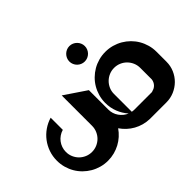

<svg xmlns="http://www.w3.org/2000/svg" viewBox="-173 -1385 1768 1768"><g transform="rotate(-45 711.0 -500.5)"><path d="M862.8 -999.5Q883.8 -999.5 902.1 -991.5Q920.4 -983.4 934.1 -969.7Q947.8 -956.1 955.8 -937.7Q963.9 -919.4 963.9 -898.9Q963.9 -877.9 955.8 -859.6Q947.8 -841.3 934.1 -827.6Q920.4 -814 902.1 -806.2Q883.8 -798.3 862.8 -798.3Q842.3 -798.3 824 -806.2Q805.7 -814 792 -827.6Q778.3 -841.3 770.3 -859.6Q762.2 -877.9 762.2 -898.9Q762.2 -919.4 770.3 -937.7Q778.3 -956.1 792 -969.7Q805.7 -983.4 824 -991.5Q842.3 -999.5 862.8 -999.5ZM1106.4 -162.1V-165Q1121.6 -167.5 1134.8 -174.6Q1147.9 -181.6 1158 -192.4Q1168 -203.1 1174.3 -216.6Q1180.7 -230 1182.6 -245.6V-394.5V-396Q1182.6 -431.2 1169.2 -462.2Q1155.8 -493.2 1132.8 -516.4Q1109.9 -539.6 1078.6 -553Q1047.4 -566.4 1012.2 -566.4Q977.1 -566.4 946.3 -553.2Q915.5 -540 892.3 -517.1Q869.1 -494.1 855.5 -463.4Q841.8 -432.6 841.8 -397.5V-399.4V-397.9V-397.5V-396V-165Q856.9 -162.1 873.5 -162.1H913.1H919.4ZM491.7 -728 703.1 -585.4V-334V-332.5Q703.1 -305.7 710.9 -281.2Q718.8 -256.8 733.2 -236.3Q747.6 -215.8 767.1 -199.7Q786.6 -183.6 810.1 -174.3Q770.5 -218.8 748.3 -275.4Q726.1 -332 726.1 -396V-397.9Q726.6 -443.4 738.8 -485.6Q751 -527.8 772.7 -564.7Q794.4 -601.6 825 -631.6Q855.5 -661.6 892.3 -683.1Q929.2 -704.6 971.4 -716.3Q1013.7 -728 1059.6 -728Q1105.5 -728 1148.2 -716.1Q1190.9 -704.1 1228 -682.4Q1265.1 -660.6 1295.7 -630.4Q1326.2 -600.1 1347.9 -563Q1369.6 -525.9 1381.6 -483.2Q1393.6 -440.4 1393.6 -394.5V-267.1V-265.6V-265.1Q1393.6 -210.4 1372.6 -162.1Q1351.6 -113.8 1315.2 -77.9Q1278.8 -42 1230.5 -21.2Q1182.1 -0.5 1127 -0.5H1107.9H919.4H913.1Q871.1 -1.5 832.3 -12.2Q793.5 -22.9 759.3 -42Q725.1 -61 696.3 -87.6Q667.5 -114.3 645.5 -146.5Q622.6 -113.3 592.8 -86.4Q563 -59.6 527.6 -40.5Q492.2 -21.5 451.9 -11Q411.6 -0.5 368.7 -0.5Q322.8 -0.5 280.3 -12.5Q237.8 -24.4 200.7 -46.1Q163.6 -67.9 133.1 -98.1Q102.5 -128.4 80.8 -165.5Q59.1 -202.6 47.1 -245.4Q35.2 -288.1 35.2 -334Q35.2 -391.1 53 -442.4Q70.8 -493.7 102.8 -535.9Q134.8 -578.1 178.7 -608.6Q222.7 -639.2 274.9 -654.8V-496.6Q247.6 -488.8 224.9 -473.1Q202.1 -457.5 185.8 -436Q169.4 -414.6 160.2 -388.2Q150.9 -361.8 150.9 -332.5Q150.9 -297.4 164.3 -266.1Q177.7 -234.9 200.7 -211.9Q223.6 -189 254.9 -175.5Q286.1 -162.1 321.3 -162.1Q356.4 -162.1 387.7 -175.5Q418.9 -189 441.9 -211.9Q464.8 -234.9 478.3 -266.1Q491.7 -297.4 491.7 -332.5V-334Z"/></g></svg>

Font: DimaBanoo
Style: Bold
Weight: 800
Designer: R.Balvardi
Foundry: R.Balvardi
Version: Version 1.0.0-alpha3